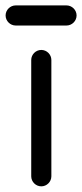

<svg xmlns="http://www.w3.org/2000/svg" viewBox="-60 -674 298 699"><path d="M127 -32.2V-455.6C127 -475.6 110.4 -492.2 90.3 -492.2C70.3 -492.2 53.7 -475.6 53.7 -455.6V-32.2C53.7 -12.2 70.3 4.4 90.3 4.4C110.4 4.4 127 -12.2 127 -32.2ZM182.1 -654.3H-2.9C-22.9 -654.3 -39.6 -637.7 -39.6 -617.7C-39.6 -597.7 -22.9 -581.1 -2.9 -581.1H182.1C202.1 -581.1 218.8 -597.7 218.8 -617.7C218.8 -637.7 202.1 -654.3 182.1 -654.3Z"/></svg>

Font: Velvelyne
Style: Regular
Weight: 400
Designer: Manon Van der Borght et Mariel Nils
Foundry: Velvetyne
Version: Version 1.070;Glyphs 3.3.1 (3343)